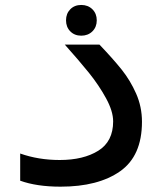

<svg xmlns="http://www.w3.org/2000/svg" viewBox="-20 -730 640 756"><path d="M59.5 -18.5V-125.5Q131.5 -100 215 -100Q308.5 -100 367 -136.5Q425.5 -173 425.5 -252Q425.5 -292 397.5 -343.2Q369.5 -394.5 329.8 -443.8Q290 -493 235 -554.5H371.5Q425 -498.5 459 -456Q493 -413.5 516 -361.5Q539 -309.5 539 -250.5Q539 -116 452.8 -55.5Q366.5 5 218.5 5Q124.5 5 59.5 -18.5ZM240 -650Q240 -676.5 256.8 -693.5Q273.5 -710.5 300 -710.5Q326.5 -710.5 343.8 -693.5Q361 -676.5 361 -650Q361 -623.5 343.8 -606.5Q326.5 -589.5 300 -589.5Q273.5 -589.5 256.8 -606.5Q240 -623.5 240 -650Z"/></svg>

Font: JuliaMono
Style: Bold Italic
Weight: 700
Italic angle: -9°
Monospace: yes
Designer: cormullion
Foundry: corm
Version: Version 0.057; ttfautohint (v1.8.4)